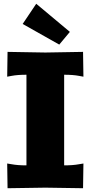

<svg xmlns="http://www.w3.org/2000/svg" viewBox="-20 -996 480 1017"><path d="M293.9 -759.8 100.1 -869.1 171.9 -976.1 350.1 -827.1ZM419.9 -721.2 421.9 -589.8 397.9 -594.2Q366.7 -600.1 319.8 -600.1V-120.1Q366.7 -120.1 397.9 -126L421.9 -129.9L419.9 1L220.2 -2L20 1L18.1 -129.9L42 -126Q73.2 -120.1 120.1 -120.1V-600.1Q73.2 -600.1 42 -594.2L18.1 -589.8L20 -721.2L220.2 -717.8Z"/></svg>

Font: Zantroke
Style: Regular
Weight: 500
Foundry: gluk
Version: Version 0.36